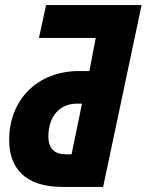

<svg xmlns="http://www.w3.org/2000/svg" viewBox="-20 -734 576 754"><path d="M225 0H385L536 -714H161L133 -585H356L331 -455H290C126 -455 16 -341 16 -185C16 -76 76 0 225 0ZM240 -128C194 -128 170 -150 170 -198C170 -277 214 -327 283 -327H302L261 -128Z"/></svg>

Font: Noto Sans Display SemiCondensed Extra
Style: Italic
Weight: 800
Width: 4
Italic angle: -12°
Designer: Monotype Design Team
Foundry: Monotype Imaging Inc.
Version: Version 1.900